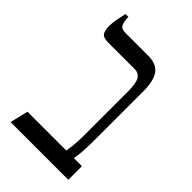

<svg xmlns="http://www.w3.org/2000/svg" viewBox="-200 -717 788 788"><g transform="rotate(45 193.5 -323.5)"><path d="M22 0 41 -79H266Q269 -95 270.5 -107.5Q272 -120 273 -136Q274 -152 274 -179V-429Q274 -478 262.5 -496Q251 -514 228 -514H74Q46 -514 37.5 -526.5Q29 -539 29 -566Q29 -583 33.5 -607Q38 -631 42 -647H59V-644Q59 -620 66 -606Q73 -592 95 -592H229Q276 -592 297 -564Q318 -536 318 -474V-212Q318 -162 316.5 -132.5Q315 -103 310 -79H357V0Z"/></g></svg>

Font: Noto Serif Hebrew ExtraCondensed
Style: Regular
Weight: 400
Width: 2
Designer: Monotype Design Team
Foundry: Monotype Imaging Inc.
Version: Version 2.004; ttfautohint (v1.8.4.7-5d5b)